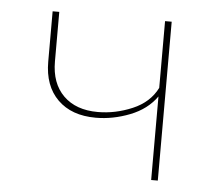

<svg xmlns="http://www.w3.org/2000/svg" viewBox="-38 -449 553 490"><g transform="rotate(5 238.0 -203.5)"><path d="M366 -407H383V0H366V-214Q342 -180 298.5 -163Q255 -146 211 -146Q149 -146 113.5 -181Q78 -216 78 -278V-407H95V-280Q95 -224 127 -192.5Q159 -161 215 -161Q260 -161 303.5 -179.5Q347 -198 366 -236Z"/></g></svg>

Font: EauTest Thin
Style: Italic
Weight: 250
Italic angle: -12°
Designer: Christian Thalmann (Catharsis Fonts)
Version: Version 0.001;PS 000.001;hotconv 1.0.88;makeotf.lib2.5.64775